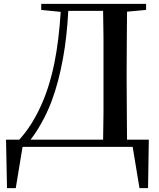

<svg xmlns="http://www.w3.org/2000/svg" viewBox="-20 -755 819 987"><path d="M16 212 11 -37H79Q142 -106 187 -204Q233 -301 260 -433Q283 -548 292 -694L192 -704V-735H731V-704L633 -695Q632 -631 632 -565Q631 -478 631 -388V-356Q631 -260 632 -173Q632 -104 633 -37H745L741 212H697L662 0H96L61 212ZM137 -37H510Q511 -103 512 -172Q512 -259 512 -356V-388Q512 -478 512 -564Q511 -632 510 -699H331Q324 -565 304 -456Q282 -333 245 -234Q221 -171 191 -119Q166 -74 137 -37Z"/></svg>

Font: Early Summer Mincho SemiBold
Style: Regular
Weight: 600
Designer: GuiWonder
Version: Version 1.002